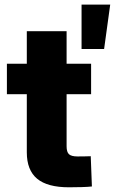

<svg xmlns="http://www.w3.org/2000/svg" viewBox="-20 -793 516 815"><path d="M366.7 -522.5V-393.1H9.3V-522.5ZM93.8 -660.6H262.7V-171.9Q262.7 -147.9 272.7 -138.4Q282.7 -128.9 309.6 -128.9Q321.3 -128.9 339.4 -129.2Q357.4 -129.4 365.2 -129.9L370.1 -1.5Q353.5 0.5 326.7 1.2Q299.8 2 272.5 2Q181.2 2 137.5 -34.4Q93.8 -70.8 93.8 -146.5ZM326.2 -585V-773.4H447.8L421.9 -585Z"/></svg>

Font: Inter 28pt ExtraBold
Style: Regular
Weight: 800
Designer: Rasmus Andersson
Foundry: rsms
Version: Version 4.001;git-66647c0bb